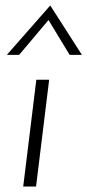

<svg xmlns="http://www.w3.org/2000/svg" viewBox="-20 -683 320 703"><path d="M113 -391H160L112 0H65ZM235 -482 152 -619 168 -622 50 -482H5L164 -663L280 -482Z"/></svg>

Font: Josefin Sans Thin Light
Style: Italic
Weight: 300
Italic angle: -7°
Version: Version 2.000